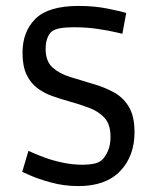

<svg xmlns="http://www.w3.org/2000/svg" viewBox="-20 -615 532 648"><path d="M245 13Q196 13 152.5 1Q109 -11 82 -23Q55 -35 55 -35L76 -106Q76 -106 91.5 -99Q107 -92 133 -82.5Q159 -73 192 -66Q225 -59 260 -59Q280 -59 297 -62.5Q314 -66 324 -75Q335 -85 344 -105Q353 -125 353 -153Q353 -195 333 -217Q313 -239 281 -251Q249 -263 213 -273Q184 -281 156 -291Q128 -301 105.5 -318Q83 -335 69.5 -363.5Q56 -392 56 -437Q56 -508 99.5 -551.5Q143 -595 246 -595Q298 -595 343 -586Q388 -577 406 -571L393 -501Q393 -501 369.5 -506.5Q346 -512 309 -517.5Q272 -523 230 -523Q200 -523 182 -519.5Q164 -516 155 -509Q146 -502 140 -486.5Q134 -471 134 -450Q134 -408 157.5 -387Q181 -366 217.5 -355Q254 -344 293 -332Q329 -322 361.5 -305Q394 -288 414 -256Q434 -224 434 -169Q434 -88 385.5 -37.5Q337 13 245 13Z"/></svg>

Font: Ruda
Style: Regular
Weight: 400
Designer: Mariela Monsalve and Angelina Sanchez
Foundry: Mariela Monsalve and Angelina Sanchez
Version: Version 2.000